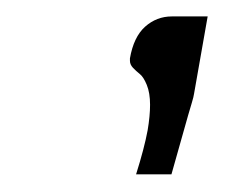

<svg xmlns="http://www.w3.org/2000/svg" viewBox="-20 -832 267 228"><path d="M211.9 -729Q210.9 -723.6 210.4 -720.5Q210 -717.3 207.8 -710Q205.6 -702.6 203.4 -695.1Q201.2 -687.5 195.6 -667.5Q189.9 -647.5 183.6 -625H141.6Q151.4 -656.2 155.3 -677.2Q158.2 -694.3 158.2 -707.5Q158.2 -721.7 154.3 -731.2Q150.4 -740.7 146 -744.1Q141.6 -747.6 137.9 -751.5Q134.3 -755.4 134.3 -759.8Q134.3 -761.2 134.3 -762.7Q138.7 -788.1 152.3 -800.3Q166 -812.5 184.1 -812.5H226.6Z"/></svg>

Font: Resagnicto
Style: Italic
Weight: 500
Italic angle: -10°
Version: Version 0.999